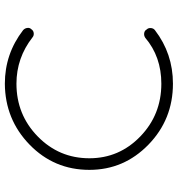

<svg xmlns="http://www.w3.org/2000/svg" viewBox="10 -760 750 811"><g transform="rotate(-90 385.5 -355.0)"><path d="M73 -353Q73 -502 179.5 -605.5Q286 -709 437 -710Q563 -710 663 -633Q671 -626 672.5 -615.5Q674 -605 667 -598Q661 -589 650.5 -588Q640 -587 633 -593Q546 -661 437 -661Q306 -661 214 -571Q122 -481 122 -353Q122 -227 214 -138Q306 -49 437 -49Q551 -49 631 -117Q640 -123 650.5 -121.5Q661 -120 666 -111Q673 -104 672 -93Q671 -82 663 -76Q564 0 437 0Q286 0 179.5 -103.5Q73 -207 73 -353Z"/></g></svg>

Font: Quicksand
Style: Regular
Weight: 400
Designer: Andrew Paglinawan
Foundry: Andrew Paglinawan
Version: 1.002